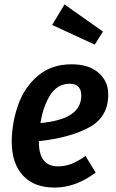

<svg xmlns="http://www.w3.org/2000/svg" viewBox="-20 -834 523 869"><path d="M470 -407Q470 -305 384.5 -258Q299 -211 156 -195V-191Q156 -81 243 -81Q274 -81 303.5 -92.5Q333 -104 367 -128L413 -53Q323 15 227 15Q134 15 83.5 -40Q33 -95 33 -194Q34 -280 62.5 -360Q91 -440 152 -491.5Q213 -543 304 -543Q382 -543 426 -504.5Q470 -466 470 -407ZM348 -402Q348 -426 335.5 -440.5Q323 -455 295 -455Q240 -455 207.5 -404Q175 -353 163 -277Q258 -286 303 -317Q348 -348 348 -402ZM446 -691 409 -632 216 -721 272 -814Z"/></svg>

Font: Fira Sans Condensed Medium
Style: Italic
Weight: 500
Width: 3
Italic angle: -8°
Designer: bBox Type GmbH & Carrois Corporate GbR & Edenspiekermann AG
Foundry: bBox Type GmbH & Carrois Corporate GbR & Edenspiekermann AG
Version: Version 4.301